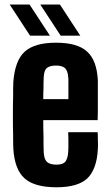

<svg xmlns="http://www.w3.org/2000/svg" viewBox="-20 -792 470 821"><path d="M221.7 8.8C282.2 8.8 326.2 -3.9 353.5 -29.3C379.9 -54.7 395.5 -96.7 398.4 -154.3C399.4 -166 399.4 -179.7 398.4 -194.3C398.4 -209 398.4 -219.7 397.5 -226.6H271.5C272.5 -208 272.5 -192.4 272.5 -177.7C272.5 -163.1 272.5 -150.4 271.5 -140.6C270.5 -122.1 265.6 -108.4 258.8 -99.6C251 -91.8 238.3 -87.9 221.7 -87.9C203.1 -87.9 189.5 -91.8 180.7 -99.6C171.9 -108.4 168 -122.1 167 -140.6C166 -163.1 166 -186.5 166 -209C165 -231.4 165 -254.9 165 -278.3H397.5C398.4 -298.8 398.4 -321.3 398.4 -344.7V-388.7V-408.2V-448.2C395.5 -505.9 379.9 -546.9 352.5 -571.3C325.2 -596.7 281.2 -609.4 219.7 -609.4C158.2 -609.4 114.3 -596.7 85.9 -571.3C57.6 -545.9 42 -502.9 37.1 -443.4C36.1 -427.7 36.1 -406.2 36.1 -379.9C35.2 -353.5 35.2 -326.2 35.2 -297.9C35.2 -268.6 35.2 -241.2 36.1 -215.8C36.1 -190.4 36.1 -169.9 37.1 -154.3C41 -96.7 56.6 -54.7 85 -29.3C113.3 -3.9 159.2 8.8 221.7 8.8ZM165 -368.2C165 -383.8 165 -399.4 166 -415C166 -430.7 166 -446.3 167 -462.9C168 -480.5 171.9 -493.2 179.7 -501C188.5 -507.8 201.2 -511.7 219.7 -511.7C237.3 -511.7 250 -507.8 257.8 -501C265.6 -493.2 270.5 -480.5 271.5 -462.9C272.5 -459 272.5 -452.1 272.5 -443.4V-409.2V-368.2H165ZM239.3 -639.6H323.2C279.3 -706.1 251 -750 236.3 -772.5H152.3C195.3 -706.1 224.6 -662.1 239.3 -639.6ZM108.4 -639.6H193.4C149.4 -706.1 121.1 -750 106.4 -772.5H21.5C65.4 -706.1 93.8 -662.1 108.4 -639.6Z"/></svg>

Font: Yellow Ladder Regular
Style: Regular
Weight: 400
Designer: Zima Creative
Version: Version 2.002